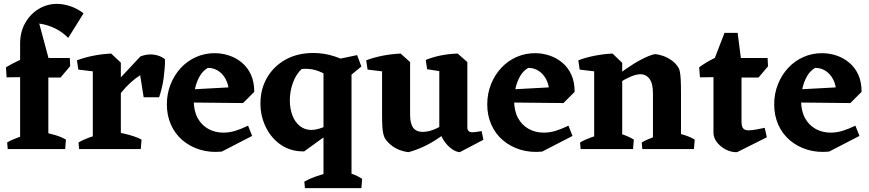

<svg xmlns="http://www.w3.org/2000/svg" viewBox="-20 -771 4494 993"><path d="M84 0V-545Q84 -606 110.5 -652.5Q137 -699 180.5 -725Q224 -751 275 -751Q307 -751 343.5 -739Q380 -727 412 -702L333 -575Q301 -607 262 -625.5Q223 -644 183 -649L233 -463L230 -436V0ZM20 0 17 -34Q42 -49 74.5 -60.5Q107 -72 132 -78L121 0ZM189 0 206 -87Q236 -81 266.5 -72Q297 -63 321 -49L317 0ZM14 -371 11 -423Q44 -443 76 -457.5Q108 -472 139 -484L191 -435L168 -373ZM179 -370V-471H341L343 -429L293 -370Z M460 0V-446L555 -494L605 -447V0ZM559 -219 537 -298 706 -479Q741 -493 775 -488.5Q809 -484 833 -465Q834 -446 832 -421Q830 -396 826.5 -368.5Q823 -341 816.5 -315Q810 -289 803 -268H723L705 -382Q680 -366 655.5 -344Q631 -322 606.5 -291.5Q582 -261 559 -219ZM385 -411 378 -459Q417 -474 463.5 -483Q510 -492 555 -494L559 -438L494 -398ZM389 0 386 -34Q411 -49 443.5 -60.5Q476 -72 501 -78L490 0ZM568 0 585 -87Q605 -84 628 -78.5Q651 -73 673.5 -65.5Q696 -58 712 -49L708 0Z M1127 13Q1066 19 1014 3Q962 -13 923.5 -46Q885 -79 864 -126.5Q843 -174 843 -231Q843 -287 862.5 -335.5Q882 -384 915.5 -420Q949 -456 994 -476Q1039 -496 1090 -496Q1128 -496 1164.5 -484Q1201 -472 1231 -447Q1261 -422 1278 -384.5Q1295 -347 1295 -296L1162 -275Q1167 -312 1154.5 -345.5Q1142 -379 1116 -399.5Q1090 -420 1055 -420Q1029 -405 1013 -377Q997 -349 989.5 -316Q982 -283 982 -252Q982 -198 1002 -161Q1022 -124 1057 -104.5Q1092 -85 1135 -85Q1166 -85 1197 -94.5Q1228 -104 1263 -121L1284 -68ZM1237 -238 949 -241 941 -307 1235 -323 1295 -296Z M1553 12Q1484 13 1433.5 -21.5Q1383 -56 1355 -113Q1327 -170 1327 -236Q1327 -310 1361 -369Q1395 -428 1456.5 -462.5Q1518 -497 1601 -497Q1656 -497 1708.5 -480Q1761 -463 1793 -440L1719 -333Q1702 -359 1674.5 -378.5Q1647 -398 1612.5 -408Q1578 -418 1540 -414Q1511 -387 1495 -343Q1479 -299 1479 -252Q1479 -210 1492 -175Q1505 -140 1530.5 -119.5Q1556 -99 1590 -99Q1616 -99 1651 -112.5Q1686 -126 1725 -156L1719 -108ZM1557 202 1554 168Q1579 154 1611.5 142.5Q1644 131 1669 125L1666 202ZM1721 202 1738 111Q1768 117 1798.5 127.5Q1829 138 1853 154L1849 202ZM1653 202V-417L1665 -452L1827 -486L1849 -427L1798 -385V202Z M2092 16Q2073 14 2050 6Q2027 -2 2006.5 -17.5Q1986 -33 1971 -55Q1966 -65 1962.5 -78.5Q1959 -92 1957.5 -116Q1956 -140 1956 -179V-448L2052 -494L2101 -450V-177Q2101 -131 2117.5 -109.5Q2134 -88 2170 -89Q2206 -90 2246 -111Q2286 -132 2323 -157L2333 -125Q2295 -89 2252 -59.5Q2209 -30 2167 -11Q2125 8 2092 16ZM1881 -411 1874 -459Q1913 -474 1959.5 -483Q2006 -492 2052 -494L2056 -438L1990 -398ZM2358 16Q2341 15 2322 3Q2303 -9 2287 -28.5Q2271 -48 2261 -71L2252 -80V-448L2347 -494L2397 -450V-110Q2397 -100 2403.5 -93.5Q2410 -87 2422 -87Q2433 -87 2445 -89Q2457 -91 2471 -93L2480 -48ZM2189 -413 2182 -461Q2218 -476 2261.5 -484.5Q2305 -493 2347 -494L2351 -438L2286 -398Z M2784 13Q2723 19 2671 3Q2619 -13 2580.5 -46Q2542 -79 2521 -126.5Q2500 -174 2500 -231Q2500 -287 2519.5 -335.5Q2539 -384 2572.5 -420Q2606 -456 2651 -476Q2696 -496 2747 -496Q2785 -496 2821.5 -484Q2858 -472 2888 -447Q2918 -422 2935 -384.5Q2952 -347 2952 -296L2819 -275Q2824 -312 2811.5 -345.5Q2799 -379 2773 -399.5Q2747 -420 2712 -420Q2686 -405 2670 -377Q2654 -349 2646.5 -316Q2639 -283 2639 -252Q2639 -198 2659 -161Q2679 -124 2714 -104.5Q2749 -85 2792 -85Q2823 -85 2854 -94.5Q2885 -104 2920 -121L2941 -68ZM2894 -238 2606 -241 2598 -307 2892 -323 2952 -296Z M3053 0V-446L3148 -494L3198 -446V0ZM3357 0V-289Q3357 -340 3338.5 -364Q3320 -388 3290 -387Q3268 -386 3241.5 -374.5Q3215 -363 3188 -346.5Q3161 -330 3137 -311L3128 -343Q3171 -382 3214.5 -412.5Q3258 -443 3297 -463.5Q3336 -484 3366 -491Q3386 -490 3409 -482Q3432 -474 3453.5 -459Q3475 -444 3489 -421Q3494 -413 3496.5 -399Q3499 -385 3500.5 -361Q3502 -337 3502 -297V0ZM2978 -411 2971 -459Q3010 -474 3056.5 -483Q3103 -492 3148 -494L3152 -438L3087 -398ZM2983 0 2980 -34Q3005 -49 3037.5 -60.5Q3070 -72 3095 -78L3084 0ZM3126 0 3143 -91Q3173 -85 3203.5 -74.5Q3234 -64 3258 -49L3254 0ZM3302 0 3299 -34Q3324 -49 3356.5 -60.5Q3389 -72 3414 -78L3403 0ZM3431 0 3448 -91Q3477 -85 3513 -74.5Q3549 -64 3573 -49L3569 0Z M3792 16Q3763 17 3735 3Q3707 -11 3688.5 -34.5Q3670 -58 3670 -84V-453L3727 -601H3795L3815 -445V-143Q3815 -117 3823.5 -107Q3832 -97 3851 -97Q3869 -97 3892.5 -101.5Q3916 -106 3935 -110L3946 -61ZM3600 -371 3596 -423Q3630 -448 3669 -467.5Q3708 -487 3752 -505L3777 -435L3753 -373ZM3758 -370V-471H3950L3952 -428L3903 -370Z M4268 13Q4207 19 4155 3Q4103 -13 4064.5 -46Q4026 -79 4005 -126.5Q3984 -174 3984 -231Q3984 -287 4003.5 -335.5Q4023 -384 4056.5 -420Q4090 -456 4135 -476Q4180 -496 4231 -496Q4269 -496 4305.5 -484Q4342 -472 4372 -447Q4402 -422 4419 -384.5Q4436 -347 4436 -296L4303 -275Q4308 -312 4295.5 -345.5Q4283 -379 4257 -399.5Q4231 -420 4196 -420Q4170 -405 4154 -377Q4138 -349 4130.5 -316Q4123 -283 4123 -252Q4123 -198 4143 -161Q4163 -124 4198 -104.5Q4233 -85 4276 -85Q4307 -85 4338 -94.5Q4369 -104 4404 -121L4425 -68ZM4378 -238 4090 -241 4082 -307 4376 -323 4436 -296Z"/></svg>

Font: Eczar SemiBold
Style: Regular
Weight: 600
Designer: Vaibhav Singh
Foundry: Rosetta Type Foundry
Version: Version 2.000